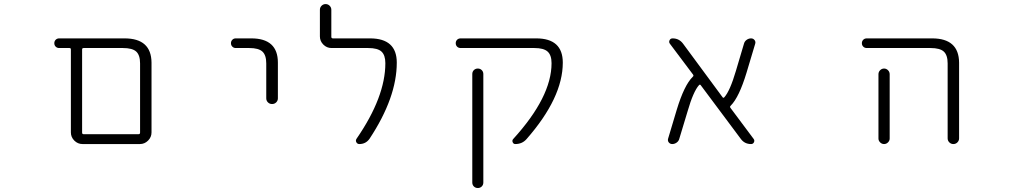

<svg xmlns="http://www.w3.org/2000/svg" viewBox="-20 -735 5040 951"><path d="M388.7 -21.5Q365.2 -21.5 348.1 -38.6Q331.1 -55.7 331.1 -79.1V-490.2Q331.1 -497.1 324.2 -497.1H273.4Q262.7 -497.1 255.9 -503.9Q249 -510.7 249 -521Q249 -531.2 255.9 -538.1Q262.7 -544.9 273.4 -544.9H596.7Q729.5 -544.9 730.5 -424.8V-79.1Q730.5 -55.7 713.4 -38.6Q696.3 -21.5 672.9 -21.5ZM673.8 -420.9Q673.8 -461.9 654.8 -479.5Q635.7 -497.1 588.9 -497.1H394.5Q386.7 -497.1 386.7 -490.2V-78.1Q386.7 -70.3 394.5 -70.3H666Q673.8 -70.3 673.8 -78.1Z M1147.5 -497.1Q1137.7 -497.1 1130.9 -503.9Q1124 -510.7 1124 -521Q1124 -531.2 1130.9 -538.1Q1137.7 -544.9 1147.5 -544.9H1224.6Q1356.4 -544.9 1356.4 -424.8V-248Q1356.4 -236.3 1348.1 -228Q1339.8 -219.7 1327.6 -219.7Q1315.4 -219.7 1307.1 -228Q1298.8 -236.3 1298.8 -248V-420.9Q1298.8 -461.9 1279.8 -479.5Q1260.7 -497.1 1214.8 -497.1Z M1812.5 -544.9Q1945.3 -544.9 1945.3 -424.8Q1945.3 -252 1810.5 -47.9Q1792 -21.5 1759.8 -21.5Q1750 -21.5 1745.1 -30.3Q1740.2 -39.1 1746.1 -47.9Q1888.7 -254.9 1888.7 -421.9Q1888.7 -461.9 1869.6 -479.5Q1850.6 -497.1 1803.7 -497.1H1622.1Q1598.6 -497.1 1581.5 -514.2Q1564.5 -531.2 1564.5 -554.7V-686.5Q1564.5 -698.2 1572.8 -706.5Q1581.1 -714.8 1592.8 -714.8Q1604.5 -714.8 1612.8 -706.5Q1621.1 -698.2 1621.1 -686.5V-552.7Q1621.1 -544.9 1628.9 -544.9Z M2635.7 -544.9Q2767.6 -544.9 2767.6 -424.8Q2767.6 -251 2587.9 -45.9Q2566.4 -21.5 2532.2 -21.5Q2523.4 -21.5 2519.5 -30.3Q2515.6 -39.1 2521.5 -45.9Q2711.9 -254.9 2711.9 -421.9Q2711.9 -461.9 2692.4 -479.5Q2672.9 -497.1 2627 -497.1H2261.7Q2251 -497.1 2244.1 -503.9Q2237.3 -510.7 2237.3 -521Q2237.3 -531.2 2244.1 -538.1Q2251 -544.9 2261.7 -544.9ZM2319.3 168.9V-368.2Q2319.3 -379.9 2327.1 -387.7Q2335 -395.5 2346.7 -395.5Q2358.4 -395.5 2366.2 -387.7Q2374 -379.9 2374 -368.2V168.9Q2374 180.7 2366.2 188.5Q2358.4 196.3 2346.7 196.3Q2335 196.3 2327.1 188.5Q2319.3 180.7 2319.3 168.9Z M3712.9 -46.9Q3718.8 -39.1 3714.4 -30.3Q3710 -21.5 3700.2 -21.5Q3668 -21.5 3649.4 -46.9L3451.2 -312.5Q3447.3 -318.4 3442.4 -313.5Q3414.1 -282.2 3385.7 -183.6L3344.7 -47.9Q3341.8 -36.1 3331.5 -28.8Q3321.3 -21.5 3309.6 -21.5Q3298.8 -21.5 3292 -30.3Q3288.1 -35.2 3288.1 -42Q3288.1 -44.9 3289.1 -47.9L3332 -191.4Q3369.1 -313.5 3411.1 -354.5Q3417 -359.4 3413.1 -365.2L3297.9 -518.6Q3292 -526.4 3296.4 -535.6Q3300.8 -544.9 3311.5 -544.9Q3343.8 -544.9 3363.3 -518.6L3558.6 -253.9Q3562.5 -248 3567.4 -252.9Q3595.7 -284.2 3625 -383.8L3665 -518.6Q3668 -530.3 3678.2 -537.6Q3688.5 -544.9 3700.2 -544.9Q3710.9 -544.9 3717.8 -536.1Q3721.7 -531.2 3721.7 -524.4Q3721.7 -521.5 3720.7 -518.6L3677.7 -375Q3640.6 -252.9 3599.6 -211.9Q3593.8 -207 3597.7 -201.2Z M4273.4 -497.1Q4262.7 -497.1 4255.9 -503.9Q4249 -510.7 4249 -521Q4249 -531.2 4255.9 -538.1Q4262.7 -544.9 4273.4 -544.9H4596.7Q4729.5 -544.9 4730.5 -424.8V-49.8Q4730.5 -38.1 4722.2 -29.8Q4713.9 -21.5 4702.1 -21.5Q4690.4 -21.5 4682.1 -29.8Q4673.8 -38.1 4673.8 -49.8V-420.9Q4673.8 -461.9 4654.8 -479.5Q4635.7 -497.1 4588.9 -497.1ZM4386.7 -367.2V-72.3V-48.8Q4386.7 -38.1 4378.4 -29.8Q4370.1 -21.5 4358.9 -21.5Q4347.7 -21.5 4339.4 -29.8Q4331.1 -38.1 4331.1 -48.8V-72.3V-367.2Q4331.1 -378.9 4339.4 -387.2Q4347.7 -395.5 4358.9 -395.5Q4370.1 -395.5 4378.4 -387.2Q4386.7 -378.9 4386.7 -367.2Z"/></svg>

Font: Rounded Mgen+ 1mn light
Style: Regular
Weight: 200
Designer: [Source Han Sans]
Ryoko NISHIZUKA  (kana & ideographs); Paul D. Hunt (Latin, Greek & Cyrillic); Wenlong ZHANG  (bopomofo
Version: Version 1.059.20150602